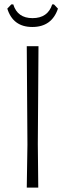

<svg xmlns="http://www.w3.org/2000/svg" viewBox="-20 -848 295 868"><path d="M224 -828 242 -809Q214 -726 126 -726Q39 -726 13 -809L31 -828H40Q59 -766 127 -766Q196 -766 216 -828ZM154 -639 151 -197 153 0H101L104 -194L101 -639Z"/></svg>

Font: Alegreya Sans Light
Style: Regular
Weight: 300
Designer: Juan Pablo del Peral
Foundry: Huerta Tipografica
Version: Version 2.007